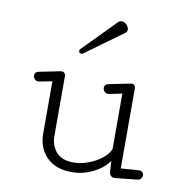

<svg xmlns="http://www.w3.org/2000/svg" viewBox="-75 -707 754 787"><g transform="rotate(10 302.5 -313.5)"><path d="M230 -476.6Q218.3 -476.6 218.3 -487.3Q218.3 -491.2 221.7 -494.6L354 -629.4Q360.8 -636.2 369.1 -636.2Q380.4 -636.2 389.9 -626.5Q399.4 -616.7 399.4 -606.4Q399.4 -597.7 392.6 -592.8L235.4 -478.5Q233.4 -476.6 230 -476.6ZM273.9 8.3Q206.5 8.3 169.2 -29.5Q131.8 -67.4 131.8 -127.9V-344.7L82 -335Q66.9 -332 60.1 -339.6Q53.2 -347.2 53.2 -355Q53.2 -370.1 70.8 -373.5L156.2 -390.6Q168 -393.1 173.3 -387.5Q178.7 -381.8 178.7 -375V-126.5Q178.7 -85.9 202.1 -58.8Q225.6 -31.7 274.4 -31.7Q303.2 -31.7 333.3 -42.5Q363.3 -53.2 387.7 -71.5Q412.1 -89.8 422.9 -112.8V-344.7L372.6 -334.5Q357.9 -331.5 350.8 -339.1Q343.8 -346.7 343.8 -354.5Q343.8 -370.1 362.3 -373.5L450.2 -391.1Q460 -393.1 464.8 -387.5Q469.7 -381.8 469.7 -375V-41.5L544.9 -46.9Q555.2 -46.9 559.8 -41.7Q564.5 -36.6 564.5 -29.8Q564.5 -22.9 559.8 -16.1Q555.2 -9.3 545.9 -8.3L451.7 1.5Q430.2 1.5 428.7 -22.9L426.3 -65.4Q405.3 -34.2 363 -12.9Q320.8 8.3 273.9 8.3Z"/></g></svg>

Font: Cutive Mono
Style: Regular
Weight: 400
Designer: Vernon Adams
Foundry: Vernon Adams
Version: Version 1.110; ttfautohint (v1.8.4.7-5d5b)